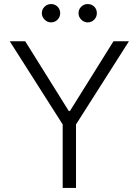

<svg xmlns="http://www.w3.org/2000/svg" viewBox="-20 -932 688 952"><path d="M28.4 -727.3H105.1L320.7 -382.1H327.1L542.6 -727.3H619.3L356.9 -315V0H290.8V-315ZM233 -821Q214.8 -821 201.2 -834.7Q187.5 -848.4 187.5 -866.5Q187.5 -885.7 201 -898.8Q214.5 -911.9 233 -911.9Q252.5 -911.9 265.4 -899Q278.4 -886 278.4 -866.5Q278.4 -848 265.3 -834.5Q252.1 -821 233 -821ZM414.8 -821Q396.7 -821 383 -834.7Q369.3 -848.4 369.3 -866.5Q369.3 -885.7 382.8 -898.8Q396.3 -911.9 414.8 -911.9Q434.3 -911.9 447.3 -899Q460.2 -886 460.2 -866.5Q460.2 -848 447.1 -834.5Q433.9 -821 414.8 -821Z"/></svg>

Font: Inter Light BETA
Style: Regular
Weight: 300
Designer: Rasmus Andersson
Foundry: rsms
Version: Version 3.011;git-f93a4a705